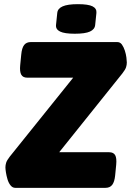

<svg xmlns="http://www.w3.org/2000/svg" viewBox="-20 -902 629 922"><path d="M53 0Q40 0 30.5 -12Q21 -24 16 -41Q11 -58 8.5 -74Q6 -90 6 -98Q6 -109 9.5 -120.5Q13 -132 27 -150L411 -628L442 -529H111Q90 -529 82 -543.5Q74 -558 77 -589L82 -640Q85 -672 96 -686Q107 -700 128 -700H543Q557 -700 565.5 -688Q574 -676 579.5 -659Q585 -642 587 -626Q589 -610 589 -602Q589 -591 585.5 -579.5Q582 -568 568 -550L185 -72L153 -171H504Q525 -171 533 -157Q541 -143 538 -111L533 -60Q530 -29 519 -14.5Q508 0 487 0ZM339 -740Q290 -740 268.5 -750.5Q247 -761 249 -782L255 -840Q257 -861 281 -871.5Q305 -882 354 -882Q404 -882 424.5 -871.5Q445 -861 443 -840L437 -782Q435 -761 412 -750.5Q389 -740 339 -740Z"/></svg>

Font: Asap Black
Style: Italic
Weight: 900
Italic angle: -6°
Designer: Pablo Cosgaya
Foundry: Omnibus-Type
Version: Version 3.001